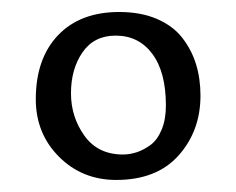

<svg xmlns="http://www.w3.org/2000/svg" viewBox="-20 -593 389 317"><path d="M39.1 -429.2Q39.1 -496.1 75.7 -534.7Q112.3 -573.2 176.8 -573.2Q212.4 -573.2 239 -561.8Q265.6 -550.3 281 -530.5Q296.4 -510.7 303.7 -486.8Q311 -462.9 311 -435.1Q311 -377 274.9 -336.4Q238.8 -295.9 171.9 -295.9Q115.7 -295.9 77.4 -334.2Q39.1 -372.6 39.1 -429.2ZM170.9 -534.2Q135.3 -534.2 116.2 -506.6Q97.2 -479 97.2 -439Q97.2 -399.9 119.4 -368.9Q141.6 -337.9 183.1 -337.9Q194.3 -337.9 205.6 -341.6Q216.8 -345.2 228.3 -353.5Q239.7 -361.8 246.8 -378.7Q253.9 -395.5 253.9 -418.9Q253.9 -474.1 231.4 -504.2Q209 -534.2 170.9 -534.2Z"/></svg>

Font: Linear Smooth Low Contrast
Style: Regular
Weight: 500
Designer: Philipp H. Poll, Flanker
Foundry: Philipp H. Poll, reworked by Flanker
Version: Version 1.010 | FøM Fix